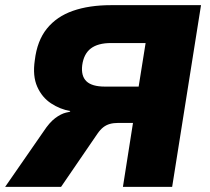

<svg xmlns="http://www.w3.org/2000/svg" viewBox="-35 -725 813 745"><path d="M-15 0 134 -215Q157 -250 179 -266.5Q201 -283 221 -288L235 -291L238 -294Q198 -301 163 -324Q128 -347 109.5 -388.5Q91 -430 100 -491Q109 -567 147 -614Q185 -661 248 -683Q311 -705 396 -705H745L633 0H442L481 -248H423Q405 -248 391 -244Q377 -240 365.5 -231Q354 -222 343 -206L202 0ZM372 -389H503L530 -558H396Q345 -558 317.5 -537Q290 -516 284 -472Q279 -430 300.5 -409.5Q322 -389 372 -389Z"/></svg>

Font: Nunito Sans 7pt Black
Style: Italic
Weight: 900
Italic angle: -9°
Version: Version 3.101;gftools[0.9.27]